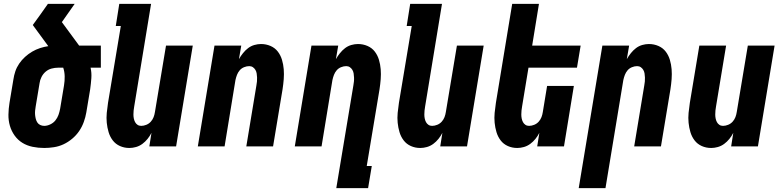

<svg xmlns="http://www.w3.org/2000/svg" viewBox="-20 -755 4040 990"><path d="M208 8Q177 8 148 2Q119 -4 95.5 -18.5Q72 -33 55.5 -56Q39 -79 31 -106.5Q23 -134 23.5 -164Q24 -194 29 -225L49 -345Q52 -366 59 -387Q66 -408 79 -427Q92 -446 109 -461.5Q126 -477 145.5 -488.5Q165 -500 186.5 -507Q208 -514 229 -517L149 -626Q169 -653 188.5 -680.5Q208 -708 227 -735H365L299 -641L388 -520H500V-406H447Q453 -380 451 -352Q449 -324 445 -295L425 -175Q421 -151 412 -126Q403 -101 388 -79Q373 -57 352 -39.5Q331 -22 307.5 -11Q284 0 258 4Q232 8 208 8ZM208 -106Q223 -106 239 -113.5Q255 -121 265.5 -134Q276 -147 281.5 -162.5Q287 -178 290 -194L310 -314Q314 -338 313.5 -361.5Q313 -385 306 -406H280Q263 -406 246 -401.5Q229 -397 215.5 -385.5Q202 -374 194 -358Q186 -342 184 -326L164 -206Q162 -195 161 -184Q160 -173 161 -162.5Q162 -152 164.5 -142Q167 -132 172.5 -123.5Q178 -115 187.5 -110.5Q197 -106 208 -106Z M647 8Q621 8 598.5 -2Q576 -12 561.5 -31Q547 -50 540 -73.5Q533 -97 530.5 -122Q528 -147 530.5 -173Q533 -199 537 -225L603 -621H577L595 -735H759L672 -206Q670 -195 669 -185Q668 -175 668 -164.5Q668 -154 670 -144Q672 -134 676.5 -125.5Q681 -117 689 -111.5Q697 -106 708 -106Q721 -106 734.5 -111.5Q748 -117 757.5 -127.5Q767 -138 772 -151Q777 -164 779 -178L836 -520H974L888 0H750L761 -70Q753 -54 741 -39Q729 -24 714 -13Q699 -2 681.5 3Q664 8 647 8Z M1000 0 1086 -520H1224L1212 -450Q1221 -466 1233 -481Q1245 -496 1259.5 -507Q1274 -518 1291.5 -523Q1309 -528 1326 -528Q1352 -528 1375 -518Q1398 -508 1412.5 -489Q1427 -470 1434 -446.5Q1441 -423 1443 -398Q1445 -373 1443 -347Q1441 -321 1437 -295L1388 0H1250L1302 -314Q1304 -325 1305 -335Q1306 -345 1305.5 -355.5Q1305 -366 1303.5 -376Q1302 -386 1297 -394.5Q1292 -403 1284 -408.5Q1276 -414 1265 -414Q1252 -414 1238.5 -408.5Q1225 -403 1216 -392.5Q1207 -382 1202 -369Q1197 -356 1194 -342L1138 0Z M1714 215 1802 -314Q1804 -325 1805 -335Q1806 -345 1805.5 -355.5Q1805 -366 1803.5 -376Q1802 -386 1797 -394.5Q1792 -403 1784 -408.5Q1776 -414 1765 -414Q1752 -414 1738.5 -408.5Q1725 -403 1716 -392.5Q1707 -382 1702 -369Q1697 -356 1694 -342L1638 0H1500L1586 -520H1724L1712 -450Q1721 -466 1733 -481Q1745 -496 1759.5 -507Q1774 -518 1791.5 -523Q1809 -528 1826 -528Q1852 -528 1875 -518Q1898 -508 1912.5 -489Q1927 -470 1934 -446.5Q1941 -423 1943 -398Q1945 -373 1943 -347Q1941 -321 1937 -295L1871 101H1897L1878 215Z M2147 8Q2121 8 2098.5 -2Q2076 -12 2061.5 -31Q2047 -50 2040 -73.5Q2033 -97 2030.5 -122Q2028 -147 2030.5 -173Q2033 -199 2037 -225L2103 -621H2077L2095 -735H2259L2172 -206Q2170 -195 2169 -185Q2168 -175 2168 -164.5Q2168 -154 2170 -144Q2172 -134 2176.5 -125.5Q2181 -117 2189 -111.5Q2197 -106 2208 -106Q2221 -106 2234.5 -111.5Q2248 -117 2257.5 -127.5Q2267 -138 2272 -151Q2277 -164 2279 -178L2336 -520H2474L2388 0H2250L2261 -70Q2253 -54 2241 -39Q2229 -24 2214 -13Q2199 -2 2181.5 3Q2164 8 2147 8Z M2647 8Q2621 8 2598.5 -2Q2576 -12 2561.5 -31Q2547 -50 2540 -73.5Q2533 -97 2530.5 -122Q2528 -147 2530.5 -173Q2533 -199 2537 -225L2621 -735H2759L2724 -520H2974L2955 -406H2705L2672 -206Q2670 -195 2669 -185Q2668 -175 2668 -164.5Q2668 -154 2670 -144Q2672 -134 2676.5 -125.5Q2681 -117 2689 -111.5Q2697 -106 2708 -106Q2721 -106 2734.5 -111.5Q2748 -117 2757.5 -127.5Q2767 -138 2772 -151Q2777 -164 2779 -178L2801 -312H2939L2888 0H2750L2761 -70Q2753 -54 2741 -39Q2729 -24 2714 -13Q2699 -2 2681.5 3Q2664 8 2647 8Z M2964 215 3086 -520H3224L3212 -450Q3221 -466 3233 -481Q3245 -496 3259.5 -507Q3274 -518 3291.5 -523Q3309 -528 3326 -528Q3352 -528 3375 -518Q3398 -508 3412.5 -489Q3427 -470 3434 -446.5Q3441 -423 3443 -398Q3445 -373 3443 -347Q3441 -321 3437 -295L3388 0H3250L3302 -314Q3304 -325 3305 -335Q3306 -345 3305.5 -355.5Q3305 -366 3303.5 -376Q3302 -386 3297 -394.5Q3292 -403 3284 -408.5Q3276 -414 3265 -414Q3252 -414 3238.5 -408.5Q3225 -403 3216 -392.5Q3207 -382 3202 -369Q3197 -356 3194 -342L3102 215Z M3647 8Q3621 8 3598.5 -2Q3576 -12 3561.5 -31Q3547 -50 3540 -73.5Q3533 -97 3530.5 -122Q3528 -147 3530.5 -173Q3533 -199 3537 -225L3586 -520H3724L3672 -206Q3670 -195 3669 -185Q3668 -175 3668 -164.5Q3668 -154 3670 -144Q3672 -134 3676.5 -125.5Q3681 -117 3689 -111.5Q3697 -106 3708 -106Q3721 -106 3734.5 -111.5Q3748 -117 3757.5 -127.5Q3767 -138 3772 -151Q3777 -164 3779 -178L3836 -520H3974L3888 0H3750L3761 -70Q3753 -54 3741 -39Q3729 -24 3714 -13Q3699 -2 3681.5 3Q3664 8 3647 8Z"/></svg>

Font: Iosevka Term Curly Heavy
Style: Italic
Weight: 900
Italic angle: -9°
Designer: Belleve Invis
Foundry: Belleve Invis
Version: Version 32.3.0